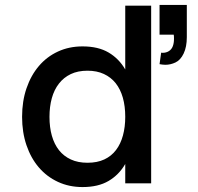

<svg xmlns="http://www.w3.org/2000/svg" viewBox="-20 -743 803 778"><path d="M592.5 -720V0H487.5V-78.5Q462 -34.5 420 -9.8Q378 15 314.5 15Q260 15 214.8 -6Q169.5 -27 137.2 -64.8Q105 -102.5 87.2 -154.8Q69.5 -207 69.5 -269.5Q69.5 -333 87.5 -385.5Q105.5 -438 137.8 -475.8Q170 -513.5 215 -534.2Q260 -555 314.5 -555Q378 -555 420 -530.2Q462 -505.5 487.5 -461.5V-720ZM334.5 -456.5Q295.5 -456.5 266.8 -442.8Q238 -429 218.8 -404.2Q199.5 -379.5 190 -345.2Q180.5 -311 180.5 -269.5Q180.5 -227 190.2 -192.8Q200 -158.5 219.2 -134.2Q238.5 -110 267.2 -96.8Q296 -83.5 334.5 -83.5Q374 -83.5 402.8 -97Q431.5 -110.5 450.2 -135.2Q469 -160 478.2 -194.2Q487.5 -228.5 487.5 -269.5Q487.5 -312.5 477.8 -347Q468 -381.5 448.8 -405.8Q429.5 -430 401 -443.2Q372.5 -456.5 334.5 -456.5ZM633 -529.5Q636 -529 639 -529Q653.5 -529 664.2 -535.8Q675 -542.5 680 -555.2Q685 -568 685 -585Q685 -587 685 -588.5Q685 -592 684.8 -595.5Q684.5 -599 684 -602.5H626.5V-723H737V-592.5Q737 -553 724.2 -526.2Q711.5 -499.5 691.2 -490Q671 -480.5 650.5 -480.5Q639.5 -480.5 626.5 -483Z"/></svg>

Font: Vela Sans SemBd
Style: Regular
Weight: 600
Designer: Principal design: Mikhail Sharanda - project Manrope.
Design modification: Ravid Balaliev
Foundry: Mikhail Sharanda
Version: Version 1.001